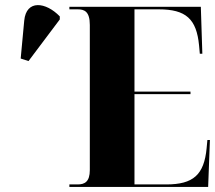

<svg xmlns="http://www.w3.org/2000/svg" viewBox="-20 -741 852 761"><path d="M93 -499 217 -664V-676C162 -733 84 -744 76 -659L62 -509ZM255 0H805L812 -186H802L799 -154C789 -48 746 -10 639 -10H513V-368H735V-378H513V-704H609C717 -704 759 -666 769 -561L772 -528H782L776 -714H255V-704H288C314 -704 336 -696 336 -642V-67C336 -21 316 -10 288 -10H255Z"/></svg>

Font: Noto Serif Display Condensed Black
Style: Regular
Weight: 900
Width: 3
Designer: Monotype Design Team
Foundry: Monotype Imaging Inc.
Version: Version 2.009